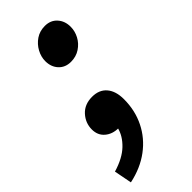

<svg xmlns="http://www.w3.org/2000/svg" viewBox="-250 -536 764 764"><g transform="rotate(-45 132.0 -154.0)"><path d="M158 -320.3Q126.1 -320.3 106.6 -341.3Q87.2 -362.2 87.2 -394.8Q87.2 -419 99.8 -442.3Q112.4 -465.5 134.2 -480.4Q156.1 -495.2 185.2 -495.2Q217.3 -495.2 236.5 -473.8Q255.7 -452.5 255.7 -420.4Q255.7 -395.3 243.6 -372.6Q231.5 -349.8 209.3 -335.1Q187.1 -320.3 158 -320.3ZM-12.8 187.2 -27.4 112.1Q30.5 94.9 62.4 64.4Q94.3 33.9 103.2 -2.2L119.3 -101.1L148.3 -17.2Q139.3 -11 127.9 -5.6Q116.4 -0.2 105.4 -0.2Q71 -0.2 48.5 -19.5Q26 -38.7 26 -71.4Q26 -107.9 51 -135.4Q76 -162.9 118.7 -162.9Q158.6 -162.9 180.2 -137.3Q201.8 -111.7 201.8 -66.5Q201.8 -3.1 175.8 49.2Q149.9 101.6 101.7 137.4Q53.5 173.2 -12.8 187.2Z"/></g></svg>

Font: Source Sans 3
Style: Italic
Weight: 200
Italic angle: -11°
Designer: Paul D. Hunt
Foundry: Adobe
Version: Version 3.046;hotconv 1.0.118;makeotfexe 2.5.65603